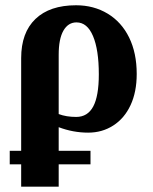

<svg xmlns="http://www.w3.org/2000/svg" viewBox="-20 -489 575 722"><path d="M200.7 128.9V212.9H59.6V128.9H16.6V78.1H59.6V-270.5Q59.6 -366.2 113.3 -417.7Q167 -469.2 266.1 -469.2Q332.5 -469.2 384.8 -437.7Q437 -406.2 465.6 -347.9Q494.1 -289.6 494.1 -210.9Q494.1 -143.1 470.9 -93.5Q447.8 -43.9 406 -17.1Q364.3 9.8 311.5 9.8Q254.9 9.8 200.7 -10.7V78.1H320.3V128.9ZM266.6 -49.3Q309.6 -49.3 330.6 -88.6Q351.6 -127.9 351.6 -209.5Q351.6 -301.8 329.8 -353.3Q308.1 -404.8 267.6 -404.8Q236.3 -404.8 218.5 -373.8Q200.7 -342.8 200.7 -283.2V-60.1Q229 -49.3 266.6 -49.3Z"/></svg>

Font: Tinos
Style: Bold
Weight: 700
Designer: Steve Matteson
Foundry: Monotype Imaging Inc.
Version: Version 1.23